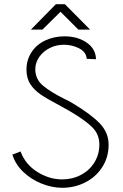

<svg xmlns="http://www.w3.org/2000/svg" viewBox="-20 -873 587 914"><path d="M39 -137 78 -152Q100 -91 157 -55Q214 -19 276 -19Q325 -19 365.5 -40.5Q406 -62 429.5 -100Q453 -138 453 -185Q453 -233 420 -266.5Q387 -300 312 -344L260 -373Q205 -402 174.5 -422.5Q144 -443 125 -471.5Q106 -500 106 -541Q106 -588 130 -624.5Q154 -661 195.5 -680.5Q237 -700 287 -700Q350 -700 393 -670Q436 -640 437 -591L393 -593Q390 -626 356.5 -643Q323 -660 284 -660Q248 -660 217 -644.5Q186 -629 167 -602Q148 -575 148 -544Q148 -496 184.5 -465.5Q221 -435 285 -403Q311 -391 325 -382Q415 -328 456 -284.5Q497 -241 497 -184Q497 -124 466.5 -77Q436 -30 385.5 -4.5Q335 21 276 21Q228 21 178 1Q128 -19 90.5 -55Q53 -91 39 -137ZM246 -853H289L409 -732H353L268 -817L182 -732H127Z"/></svg>

Font: Bellota Text Light
Style: Regular
Weight: 300
Designer: Kemie Guaida
Foundry: Kemie Guaida
Version: Version 4.001